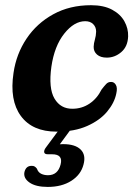

<svg xmlns="http://www.w3.org/2000/svg" viewBox="-20 -494 522 738"><path d="M307.5 -412.5Q265 -412.5 227 -364.8Q189 -317 177.5 -237.5Q166 -154.5 189.5 -115Q213 -75.5 258.5 -76Q294.5 -76 323.8 -95.5Q353 -115 370.5 -150Q380.5 -163 388.2 -171.2Q396 -179.5 407.5 -179Q419 -179 425.5 -167.5Q432 -156 427 -134.5Q420 -99 392 -65.2Q364 -31.5 315.2 -9.8Q266.5 12 197.5 12Q104.5 12 60.2 -48.2Q16 -108.5 32 -214Q42.5 -286.5 82 -345.5Q121.5 -404.5 184.8 -439.2Q248 -474 330 -474Q378.5 -474 410.8 -456.8Q443 -439.5 458.2 -412Q473.5 -384.5 472.5 -354Q471 -315 446.2 -293.8Q421.5 -272.5 390.5 -272.5Q366.5 -272.5 353 -284.2Q339.5 -296 340 -314.5Q340.5 -328 344.8 -342.2Q349 -356.5 349.5 -372.5Q349.5 -390 338.2 -401.2Q327 -412.5 307.5 -412.5ZM216 -7.5H260L210 60.5Q215.5 60 222.5 60Q269 60 290 80.8Q311 101.5 301 138.5Q291 177.5 254.2 201Q217.5 224.5 163.5 224.5Q117.5 224.5 93.2 207.5Q69 190.5 74 167Q80 143.5 101 143.5Q108.5 143 113.5 146.2Q118.5 149.5 122 154.5Q126.5 168 138 173.8Q149.5 179.5 164.5 179.5Q202.5 179.5 213 138Q223 99 180.5 99H164Q151 99 149.8 91Q148.5 83 157.5 71.5Z"/></svg>

Font: Fraunces 9pt Soft SemiBold
Style: Italic
Weight: 600
Italic angle: -16°
Version: Version 1.000;[b76b70a41]